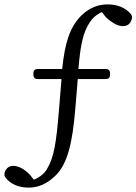

<svg xmlns="http://www.w3.org/2000/svg" viewBox="-39 -740 621 874"><path d="M92 114C133 114 174 99 216 57C269 3 291 -90 304 -247L315 -380H442C455 -380 462 -387 462 -400V-406C462 -419 455 -426 442 -426H318C327 -533 338 -591 370 -639C381 -657 400 -674 425 -685L438 -668C443 -661 448 -657 455 -651C480 -631 501 -621 521 -621C543 -621 556 -634 561 -654C564 -664 561 -671 554 -679C532 -704 497 -720 451 -720C409 -720 368 -706 329 -667C278 -615 256 -542 244 -426H133C120 -426 113 -419 113 -406V-400C113 -387 120 -380 133 -380H241L229 -234C217 -90 207 -23 174 31C162 50 143 67 115 78L96 54C69 27 43 15 21 15C1 15 -13 28 -18 46C-21 56 -18 63 -12 71C11 98 44 114 92 114Z"/></svg>

Font: 寒蝉锦书宋
Style: Regular
Weight: 400
Designer: 寒蝉锦书宋{Warren} 思源宋体{Ryoko NISHIZUKA 西塚涼子 (kana & ideographs); Frank Grießhammer (Latin, Greek & Cyrillic); Wenlong ZHANG 
Foundry: Adobe & ChillType
Version: Version 2.000;Glyphs 3.1.1 (3135)